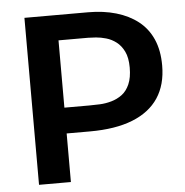

<svg xmlns="http://www.w3.org/2000/svg" viewBox="-49 -708 730 756"><g transform="rotate(-5 316.0 -330.0)"><path d="M158 -192V-294H300Q318 -294 341 -295Q364 -296 387 -302.5Q410 -309 429 -323Q448 -337 459.5 -363Q471 -389 471 -429Q471 -468 459 -492.5Q447 -517 428.5 -531Q410 -545 389 -551Q368 -557 349 -558.5Q330 -560 318 -560H158V-660H327Q387 -660 437 -645.5Q487 -631 523.5 -602.5Q560 -574 579.5 -530Q599 -486 599 -426Q599 -350 564.5 -298Q530 -246 462 -219Q394 -192 293 -192ZM75 0V-660H201V0Z"/></g></svg>

Font: Bricolage Grotesque 48pt Condensed ExtraBold SemiBold
Style: Regular
Weight: 600
Version: Version 1.000;gftools[0.9.30]